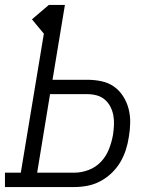

<svg xmlns="http://www.w3.org/2000/svg" viewBox="-33 -755 653 775"><path d="M-13 0V-58H51L144 -619L96 -677L164 -735H229L179 -433H319Q349 -433 377 -427Q405 -421 427 -405.5Q449 -390 464 -366.5Q479 -343 486 -316Q493 -289 492.5 -259.5Q492 -230 487 -202Q483 -175 474.5 -149Q466 -123 452 -99.5Q438 -76 417 -56Q396 -36 371 -23Q346 -10 319.5 -5Q293 0 267 0ZM267 -58Q296 -58 325 -69Q354 -80 375 -102.5Q396 -125 407 -153.5Q418 -182 423 -210Q426 -230 427 -250Q428 -270 424.5 -289Q421 -308 412.5 -324.5Q404 -341 390 -353Q376 -365 357.5 -370Q339 -375 319 -375H169L117 -58Z"/></svg>

Font: Iosevka Slab LtExObl
Style: Regular
Weight: 300
Width: 7
Italic angle: -9°
Monospace: yes
Designer: Belleve Invis
Foundry: Belleve Invis
Version: Version 11.1.0; ttfautohint (v1.8.3)